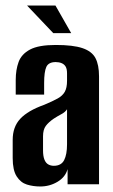

<svg xmlns="http://www.w3.org/2000/svg" viewBox="-20 -668 410 696"><path d="M126 8Q100 8 77.5 1Q55 -6 40.5 -28.5Q26 -51 26 -95V-161Q26 -208 53.5 -237.5Q81 -267 140 -288Q171 -301 189 -311Q207 -321 215 -335.5Q223 -350 223 -375V-402Q223 -418 218 -426.5Q213 -435 203.5 -439Q194 -443 182 -443Q156 -443 148 -425.5Q140 -408 140 -367V-325H37V-378Q37 -415 47.5 -443.5Q58 -472 89 -488.5Q120 -505 182 -505Q245 -505 279 -493.5Q313 -482 326 -457.5Q339 -433 339 -391V0H225V-55Q217 -26 188.5 -9Q160 8 126 8ZM175 -67Q202 -67 212.5 -87.5Q223 -108 223 -145V-272Q217 -262 203 -254.5Q189 -247 175 -238Q156 -225 146 -211.5Q136 -198 136 -174V-123Q136 -102 141 -89.5Q146 -77 155 -72Q164 -67 175 -67ZM173 -548 78 -648H181L238 -548Z"/></svg>

Font: Alumni Sans Thin
Style: Bold
Weight: 700
Version: Version 1.018